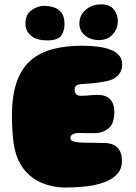

<svg xmlns="http://www.w3.org/2000/svg" viewBox="-20 -842 627 884"><path d="M280.5 21.5Q225 21.5 174.5 1Q124 -19.5 89 -64Q54 -108.5 43 -181Q41 -195 39.5 -210Q38 -225 37 -241.2Q36 -257.5 35.5 -274.2Q35 -291 35 -309Q35 -403.5 57.5 -466Q80 -528.5 122.2 -564.8Q164.5 -601 224.2 -616.2Q284 -631.5 358 -631.5Q396.5 -631.5 430 -627.2Q463.5 -623 488.8 -613.2Q514 -603.5 528.2 -587Q542.5 -570.5 542.5 -546Q542.5 -516.5 526.2 -498Q510 -479.5 486.5 -472.5Q470 -467.5 446.2 -463.8Q422.5 -460 398.8 -457.8Q375 -455.5 357.5 -455Q346.5 -454.5 339.8 -452.2Q333 -450 329.5 -446.2Q326 -442.5 324.8 -437.8Q323.5 -433 323.5 -428.5Q323.5 -422 326 -415.5Q328.5 -409 334.5 -405Q340.5 -401 350.5 -401Q362.5 -401 372.5 -401.5Q382.5 -402 391.8 -403Q401 -404 410.8 -404.5Q420.5 -405 431.5 -405Q468 -405 487.2 -384.5Q506.5 -364 506.5 -327.5Q506.5 -272 479.2 -250.5Q452 -229 416.5 -229Q404 -229 393.2 -229Q382.5 -229 373.2 -229.2Q364 -229.5 355.8 -229.5Q347.5 -229.5 340.5 -229.5Q328 -229.5 319.8 -226.2Q311.5 -223 307.8 -218Q304 -213 304 -206.5Q304 -202.5 306.2 -199Q308.5 -195.5 313.5 -193Q318.5 -190.5 326.5 -188.8Q334.5 -187 345.8 -186Q357 -185 372.5 -185Q386 -185 401.5 -184.8Q417 -184.5 432.2 -184Q447.5 -183.5 459 -183.5Q500.5 -183.5 521 -162.2Q541.5 -141 541.5 -102.5Q541.5 -62 516.5 -37.2Q491.5 -12.5 451.8 0.2Q412 13 366.5 17.2Q321 21.5 280.5 21.5ZM198.5 -656Q146 -656 121.5 -679Q97 -702 97 -732Q97 -775 125 -795Q153 -815 182.5 -815Q206.5 -815 228.2 -808Q250 -801 263.5 -782.8Q277 -764.5 277 -730.5Q277 -699 261.2 -677.5Q245.5 -656 198.5 -656ZM435.5 -657.5Q396 -657.5 370.8 -679.2Q345.5 -701 345.5 -733.5Q345.5 -772 374.8 -797Q404 -822 446.5 -822Q485 -822 503.8 -798.8Q522.5 -775.5 522.5 -746Q522.5 -709.5 498.8 -683.5Q475 -657.5 435.5 -657.5Z"/></svg>

Font: Gluten Black
Style: Regular
Weight: 900
Designer: Tyler Finck
Foundry: Etcetera Type Company
Version: Version 1.300